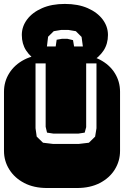

<svg xmlns="http://www.w3.org/2000/svg" viewBox="-22 -943 622 963"><path d="M213.9 0Q147.9 0 99.6 -25.1Q51.3 -50.3 24.7 -92.8Q-2 -135.3 -2 -186V-482.9Q-2 -534.2 24.7 -576.4Q51.3 -618.7 99.6 -643.8Q147.9 -668.9 213.9 -668.9H364.3Q430.2 -668.9 478.8 -643.8Q527.3 -618.7 553.7 -576.4Q580.1 -534.2 580.1 -482.9V-186Q580.1 -135.3 553.7 -92.8Q527.3 -50.3 478.8 -25.1Q430.2 0 364.3 0ZM243.2 -221.2H374L423.8 -227.1L455.1 -257.8L461.9 -299.8V-625H410.2V-305.2L402.8 -277.8L371.1 -272.9H246.1L213.9 -277.8L207 -307.1V-625H156.2V-299.8L162.1 -257.8L193.8 -227.1ZM172.4 -631.3Q130.9 -656.2 109.1 -689.7Q87.4 -723.1 87.4 -767.6Q87.4 -810.1 114 -845.5Q140.6 -880.9 189 -902.1Q237.3 -923.3 303.2 -923.3Q369.6 -923.3 418 -902.1Q466.3 -880.9 492.9 -845.5Q519.5 -810.1 519.5 -767.6Q519.5 -723.1 497.6 -689.7Q475.6 -656.2 434.6 -631.3ZM213.4 -710H257.3L262.2 -743.7L289.6 -748.5H315.4L344.2 -741.7L349.6 -710H393.6L387.2 -757.8L358.4 -786.6L320.3 -793H285.6L247.6 -786.6L219.2 -758.8Z"/></svg>

Font: Monofett
Style: Regular
Weight: 400
Designer: Vernon Adams
Foundry: Vernon Adams
Version: Version 1.100; ttfautohint (v1.8.4.7-5d5b);gftools[0.9.28]